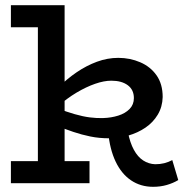

<svg xmlns="http://www.w3.org/2000/svg" viewBox="-20 -706 724 740"><path d="M401 -173Q362 -173 328 -180Q294 -187 263 -197.5Q232 -208 202 -220V-288Q237 -275 268 -266Q299 -257 326.5 -253.5Q354 -250 378 -251Q409 -252 436 -260.5Q463 -269 479.5 -286Q496 -303 496 -328Q496 -360 472.5 -377.5Q449 -395 409 -395Q381 -395 346.5 -383Q312 -371 275 -349Q238 -327 202 -295L204 -368Q238 -402 275.5 -427.5Q313 -453 353.5 -468Q394 -483 436 -483Q481 -483 520.5 -466Q560 -449 583.5 -415.5Q607 -382 607 -332Q606 -294 588 -264Q570 -234 540.5 -214Q511 -194 474.5 -183.5Q438 -173 401 -173ZM22 0V-85H325V0ZM126 -25V-686H229V-25ZM22 -601V-686H221V-601ZM570 14Q522 14 485 -11Q448 -36 425.5 -83.5Q403 -131 397 -197H473Q481 -156 496 -128.5Q511 -101 532 -87.5Q553 -74 578 -73Q597 -73 613 -77Q629 -81 644 -89L667 -12Q647 0 622.5 7Q598 14 570 14Z"/></svg>

Font: BioRhyme Medium
Style: Regular
Weight: 500
Designer: Aoife Mooney
Foundry: Aoife Mooney Type
Version: Version 1.600;gftools[0.9.33]